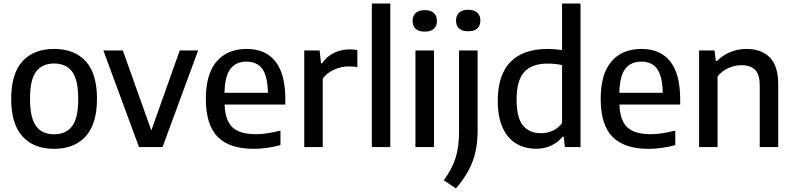

<svg xmlns="http://www.w3.org/2000/svg" viewBox="-20 -828 4467 1081"><path d="M43 -271Q43 -413 106.2 -482.8Q169.5 -552.5 284.5 -552.5Q399.5 -552.5 462.8 -483Q526 -413.5 526 -271.5Q526 -130.5 462.2 -60.2Q398.5 10 284.5 10Q170.5 10 106.8 -59.8Q43 -129.5 43 -271ZM420.5 -270Q420.5 -379 386 -424.8Q351.5 -470.5 284.5 -470.5Q218 -470.5 183.5 -425.2Q149 -380 149 -272.5Q149 -163.5 183.2 -117.8Q217.5 -72 284.5 -72Q351.5 -72 386 -117.5Q420.5 -163 420.5 -270Z M992 -544H1095.5L895 0H762.5L562 -544H671.5L832 -93.5Z M1586.5 -239.5H1244.5Q1246.5 -178.5 1265.8 -142Q1285 -105.5 1323 -89Q1361 -72.5 1422.5 -72.5Q1481 -72.5 1559 -93V-11Q1480 10 1409.5 10Q1272 10 1205.5 -57.5Q1139 -125 1139 -272.5Q1139 -410.5 1199.2 -481.5Q1259.5 -552.5 1369 -552.5Q1475 -552.5 1530.8 -481.8Q1586.5 -411 1586.5 -269.5ZM1244 -305.5H1488.5Q1486.5 -399.5 1456.8 -440.2Q1427 -481 1368 -481Q1308.5 -481 1277.2 -440.2Q1246 -399.5 1244 -305.5Z M1693 -544H1779.5L1787.5 -471.5H1793.5Q1819 -510 1860 -530Q1901 -550 1948 -550Q1970.5 -550 1992 -546V-450.5Q1969.5 -454 1942.5 -454Q1901.5 -454 1861.2 -436Q1821 -418 1797 -385V0H1693Z M2073.5 0V-808H2177.5V0Z M2319 0V-544H2423.5V0ZM2303 -710Q2303 -739 2320.5 -755Q2338 -771 2371.5 -771Q2405 -771 2422.5 -755Q2440 -739 2440 -710Q2440 -681 2422.5 -665.5Q2405 -650 2371.5 -650Q2338 -650 2320.5 -665.5Q2303 -681 2303 -710Z M2478.5 187Q2525 124.5 2544.8 61.8Q2564.5 -1 2564.5 -86V-544H2669V-91Q2669 5.5 2640.8 81Q2612.5 156.5 2547 233ZM2547.5 -712Q2547.5 -741 2565 -757Q2582.5 -773 2616 -773Q2649.5 -773 2667 -757Q2684.5 -741 2684.5 -712Q2684.5 -683 2667 -667.5Q2649.5 -652 2616 -652Q2582.5 -652 2565 -667.5Q2547.5 -683 2547.5 -712Z M2782.5 -261Q2782.5 -406 2853.8 -479.2Q2925 -552.5 3064.5 -552.5Q3101 -552.5 3144.5 -546V-808H3248.5V0H3160.5L3153.5 -58.5H3147.5Q3122.5 -27 3084.5 -8.8Q3046.5 9.5 2999.5 9.5Q2937 9.5 2888.2 -18.5Q2839.5 -46.5 2811 -107Q2782.5 -167.5 2782.5 -261ZM3144.5 -135.5V-461.5Q3106.5 -470 3063 -470Q2974.5 -470 2931.5 -422.5Q2888.5 -375 2888.5 -269.5Q2888.5 -164.5 2924.5 -121.2Q2960.5 -78 3026.5 -78Q3061 -78 3092.2 -92.2Q3123.5 -106.5 3144.5 -135.5Z M3809.5 -239.5H3467.5Q3469.5 -178.5 3488.8 -142Q3508 -105.5 3546 -89Q3584 -72.5 3645.5 -72.5Q3704 -72.5 3782 -93V-11Q3703 10 3632.5 10Q3495 10 3428.5 -57.5Q3362 -125 3362 -272.5Q3362 -410.5 3422.2 -481.5Q3482.5 -552.5 3592 -552.5Q3698 -552.5 3753.8 -481.8Q3809.5 -411 3809.5 -269.5ZM3467 -305.5H3711.5Q3709.5 -399.5 3679.8 -440.2Q3650 -481 3591 -481Q3531.5 -481 3500.2 -440.2Q3469 -399.5 3467 -305.5Z M3916 -544H4003L4010.5 -484H4016Q4048.5 -517 4091.8 -534.8Q4135 -552.5 4183.5 -552.5Q4266.5 -552.5 4314 -504.8Q4361.5 -457 4361.5 -353.5V0H4257.5V-348Q4257.5 -408.5 4231.2 -434.8Q4205 -461 4155 -461Q4118.5 -461 4081.8 -445.2Q4045 -429.5 4020 -397.5V0H3916Z"/></svg>

Font: Encode Sans Medium
Style: Regular
Weight: 500
Designer: Multiple Designers
Foundry: Impallari Type
Version: Version 2.000